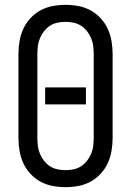

<svg xmlns="http://www.w3.org/2000/svg" viewBox="-20 -763 540 791"><path d="M250 8Q223 8 196.5 3Q170 -2 147 -14.5Q124 -27 105.5 -47Q87 -67 76 -91Q65 -115 60.5 -141.5Q56 -168 56 -195V-540Q56 -567 60.5 -593.5Q65 -620 76 -644Q87 -668 105.5 -688Q124 -708 147 -720.5Q170 -733 196.5 -738Q223 -743 250 -743Q277 -743 303.5 -738Q330 -733 353 -720.5Q376 -708 394.5 -688Q413 -668 424 -644Q435 -620 439.5 -593.5Q444 -567 444 -540V-195Q444 -168 439.5 -141.5Q435 -115 424 -91Q413 -67 394.5 -47Q376 -27 353 -14.5Q330 -2 303.5 3Q277 8 250 8ZM250 -62Q267 -62 283.5 -65.5Q300 -69 314 -78Q328 -87 338.5 -100.5Q349 -114 355.5 -129.5Q362 -145 364 -161.5Q366 -178 366 -195V-540Q366 -557 364 -573.5Q362 -590 355.5 -605.5Q349 -621 338.5 -634.5Q328 -648 314 -657Q300 -666 283.5 -669.5Q267 -673 250 -673Q233 -673 216.5 -669.5Q200 -666 186 -657Q172 -648 161.5 -634.5Q151 -621 144.5 -605.5Q138 -590 136 -573.5Q134 -557 134 -540V-195Q134 -178 136 -161.5Q138 -145 144.5 -129.5Q151 -114 161.5 -100.5Q172 -87 186 -78Q200 -69 216.5 -65.5Q233 -62 250 -62ZM166 -333V-403H334V-333Z"/></svg>

Font: Iosevka Fixed
Style: Regular
Weight: 400
Monospace: yes
Designer: Belleve Invis
Foundry: Belleve Invis
Version: Version 33.2.4